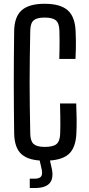

<svg xmlns="http://www.w3.org/2000/svg" viewBox="-20 -826 461 996"><path d="M211.9 7.6Q130.1 7.6 92.5 -25.2Q54.8 -58 53.5 -134.6Q52.5 -206.7 52 -271.9Q51.5 -337.2 51.5 -399.9Q51.5 -462.5 52 -527.7Q52.5 -592.9 53.5 -665.1Q54.6 -739.4 92.7 -772.9Q130.7 -806.4 211.5 -806.4Q293 -806.4 331.1 -772.8Q369.2 -739.1 372.2 -664.8Q373.5 -640 373.7 -616.4Q373.9 -592.8 373.4 -569.1Q372.9 -545.5 371.6 -520.3H287.5Q288.4 -546.7 288.7 -570.6Q289 -594.6 289 -618.7Q289 -642.7 288.1 -668.3Q286.8 -706.5 269.6 -720.7Q252.5 -734.9 211.5 -734.9Q171.9 -734.9 155 -720.7Q138 -706.5 137 -668.3Q135.5 -591.9 134.6 -526.6Q133.7 -461.3 133.7 -399.6Q133.7 -337.9 134.6 -272.9Q135.5 -207.9 137 -131.1Q138 -92.8 155.2 -78.4Q172.3 -63.9 211.9 -63.9Q254.9 -63.9 272.7 -78.4Q290.6 -92.8 292.1 -131.1Q293.1 -153.7 293.1 -176.2Q293.2 -198.7 292.7 -226Q292.3 -253.4 291.3 -289.3H375.4Q377.2 -243.4 377.6 -206.9Q378 -170.5 376.2 -134.6Q373.2 -58 334.9 -25.2Q296.5 7.6 211.9 7.6ZM134.4 149.4V100.9H159.7Q184.4 100.9 193.1 89.6Q201.8 78.3 196.2 52.5L183.4 -4H236.8L249.5 52.5Q258.5 101.8 236.4 125.6Q214.2 149.4 160.1 149.4Z"/></svg>

Font: Big Shoulders Thin
Style: Regular
Weight: 100
Version: Version 2.002